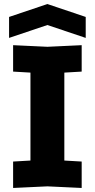

<svg xmlns="http://www.w3.org/2000/svg" viewBox="-20 -928 470 952"><path d="M45 4V-127L131 -132V-568L45 -573V-704L215 -696L385 -704V-573L299 -568V-132L385 -127V4L215 -4ZM25 -740V-844L215 -908L405 -844V-740L215 -804Z"/></svg>

Font: Tektur
Style: Bold
Weight: 700
Designer: Adam Jagosz
Foundry: Adam Jagosz
Version: Version 1.005;gftools[0.9.30]